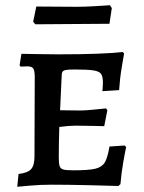

<svg xmlns="http://www.w3.org/2000/svg" viewBox="-20 -707 550 735"><path d="M51 -41Q86 -45 99 -59.5Q112 -74 112 -108L113 -411Q113 -436 107.5 -444.5Q102 -453 85 -453L59 -452L55 -457L62 -501Q76 -501 115.5 -500Q155 -499 201 -499Q374 -499 450 -508L455 -502Q453 -490 446 -449Q439 -408 436 -362L372 -358Q372 -361 373 -370.5Q374 -380 374 -390Q374 -414 367 -424Q360 -434 338 -437.5Q316 -441 264 -441Q241 -441 231.5 -439Q222 -437 219 -432Q216 -427 216 -414L210 -285L288 -284Q306 -284 340.5 -287.5Q375 -291 386 -292L391 -285L379 -224Q368 -224 336.5 -225Q305 -226 270 -226Q244 -226 207 -221Q205 -157 205 -102Q205 -80 208.5 -70.5Q212 -61 223 -58Q234 -55 261 -55Q319 -55 344.5 -61Q370 -67 381 -85Q392 -103 399 -146L457 -150L463 -144Q460 -132 452.5 -90Q445 -48 441 -2L433 5Q407 4 322.5 2Q238 0 179 0Q135 0 96 3.5Q57 7 46 8ZM107 -624 119 -682 273 -681Q304 -681 346 -683.5Q388 -686 401 -687L408 -676L399 -616L257 -615L115 -614Z"/></svg>

Font: Alegreya SC Medium
Style: Regular
Weight: 500
Designer: Juan Pablo del Peral
Foundry: Huerta Tipografica
Version: Version 2.007; ttfautohint (v1.6)